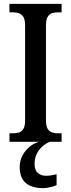

<svg xmlns="http://www.w3.org/2000/svg" viewBox="-20 -734 367 994"><path d="M29 0V-44H51Q67 -44 80.5 -49Q94 -54 102 -68.5Q110 -83 110 -111V-601Q110 -630 102 -644.5Q94 -659 80.5 -664.5Q67 -670 51 -670H29V-714H299V-670H277Q260 -670 246.5 -664.5Q233 -659 225.5 -644.5Q218 -630 218 -601V-112Q218 -84 225.5 -69.5Q233 -55 247 -49.5Q261 -44 277 -44H299V0ZM203 240Q145 240 113.5 213.5Q82 187 82 130Q82 99 96 72Q110 45 133 26Q156 7 183 0H239Q221 6 202.5 21.5Q184 37 171.5 60Q159 83 159 115Q159 147 176 161.5Q193 176 218 176Q230 176 243.5 174Q257 172 273 168V224Q264 229 251 232.5Q238 236 225.5 238Q213 240 203 240Z"/></svg>

Font: Noto Serif Khmer Condensed Medium
Style: Regular
Weight: 500
Width: 3
Designer: Danh Hong and the Monotype Design Team
Foundry: Monotype Imaging Inc.
Version: Version 2.004